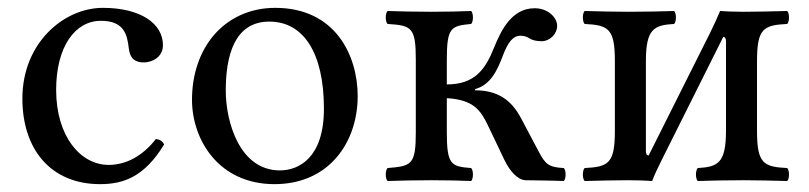

<svg xmlns="http://www.w3.org/2000/svg" viewBox="-20 -459 2060 489"><path d="M398 -91C394 -100 386 -104 377 -105C343 -61 300 -39 257 -39C184 -39 123 -113 123 -230C123 -340 171 -406 237 -406C296 -406 304 -371 308 -336C311 -309 325 -300 346 -300C367 -300 395 -313 395 -344C395 -399 338 -439 242 -439C143 -439 37 -350 37 -208C37 -79 109 10 235 10C295 10 348 -9 398 -91Z M469 -205C469 -103 537 10 679 10C743.4 10 791.8 -12.7 825.9 -46C870.7 -89.8 891 -152.7 891 -214C891 -318 834 -439 681 -439C615.2 -439 560.9 -412 524.3 -369C488 -326.4 469 -268.2 469 -205ZM666 -404C752 -404 805 -326 805 -182C805 -56 740 -25 693 -25C589 -25 555 -151 555 -228C555 -315 576 -404 666 -404Z M1318 0C1318 0 1396 1 1416 2C1422 -4 1422 -25 1416 -31C1377 -33 1369 -41 1352 -73L1307 -158C1282 -205 1247 -229 1190 -229V-232C1229 -243 1246 -278 1261 -318C1273 -349 1285 -368 1306 -368C1315 -368 1323 -365 1329 -361C1335 -357 1346 -354 1359 -354C1381 -354 1399 -373 1399 -393C1399 -415 1375 -438 1342 -438C1284 -438 1257 -384 1238 -337C1216 -282 1189 -244 1118 -244V-307C1118 -390 1129 -393 1180 -398C1186 -404 1186 -425 1180 -431C1156 -430 1118 -429 1078 -429C1035 -429 1000 -430 967 -431C961 -425 961 -404 967 -398C1028 -394 1039 -390 1039 -307V-122C1039 -39 1028 -36 967 -31C961 -25 961 -4 967 2C1000 1 1035 0 1079 0C1118 0 1158 1 1180 2C1186 -4 1186 -25 1180 -31C1129 -35 1118 -39 1118 -122V-209C1186 -205 1204 -178 1222 -141L1265 -51C1278 -24 1298 -1 1318 0Z M1632 -63C1629 -63 1625 -65 1625 -75V-303C1625 -386 1646 -395 1697 -398C1703 -404 1703 -425 1697 -431C1674 -430 1617 -429 1580 -429C1547.4 -429 1507 -430 1469 -431C1463 -425 1463 -404 1469 -398C1530 -395 1546 -386 1546 -303V-126C1546 -43 1530 -34 1469 -31C1463 -25 1463 -4 1469 2C1508 1 1548 0 1580 0C1602.6 0 1630 1 1641 2C1646 -11.8 1655.3 -31.7 1665.6 -52.2L1822 -365C1825 -365 1829 -363 1829 -353V-126C1829 -43 1808 -34 1757 -31C1751 -25 1751 -4 1757 2C1780 1 1834.2 0 1874 0C1904.8 0 1946 1 1985 2C1991 -4 1991 -25 1985 -31C1924 -34 1908 -43 1908 -126V-303C1908 -386 1924 -395 1985 -398C1991 -404 1991 -425 1985 -431C1945 -430 1904.8 -429 1874 -429C1851.8 -429 1824 -430 1814 -431C1806.2 -412.5 1797.1 -392.4 1788.1 -374.5Z"/></svg>

Font: Libertinus Math
Style: Regular
Weight: 400
Designer: Philipp H. Poll
Foundry: Khaled Hosny
Version: Version 6.2